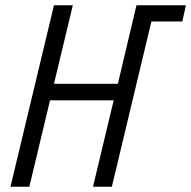

<svg xmlns="http://www.w3.org/2000/svg" viewBox="-20 -713 730 733"><path d="M20 0 186 -693H258L186 -393H430L501 -693H690L676 -631H558L407 0H335L414 -330H171L92 0Z"/></svg>

Font: Ubuntu Sans Condensed
Style: Italic
Weight: 400
Width: 3
Italic angle: -13.5°
Designer: Dalton Maag Ltd
Foundry: Dalton Maag Ltd
Version: Version 1.006; ttfautohint (v1.8.4.7-5d5b)